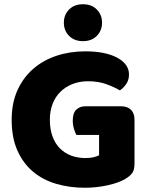

<svg xmlns="http://www.w3.org/2000/svg" viewBox="-20 -867 704 905"><path d="M614 -97Q614 -66 603 -51Q592 -36 568 -22Q554 -14 533 -6.5Q512 1 487 6.5Q462 12 434.5 15Q407 18 380 18Q308 18 245 -0.5Q182 -19 135.5 -58Q89 -97 62 -157.5Q35 -218 35 -302Q35 -381 62 -441Q89 -501 136 -542Q183 -583 246 -604Q309 -625 382 -625Q477 -625 532.5 -595Q588 -565 588 -516Q588 -490 575 -471Q562 -452 545 -441Q520 -456 482 -470Q444 -484 395 -484Q355 -484 322 -471Q289 -458 265 -434.5Q241 -411 228 -377.5Q215 -344 215 -303Q215 -258 227.5 -224Q240 -190 262.5 -167.5Q285 -145 315.5 -133.5Q346 -122 383 -122Q405 -122 421.5 -126Q438 -130 447 -135V-231H340Q334 -242 328.5 -260Q323 -278 323 -298Q323 -334 339.5 -350Q356 -366 382 -366H551Q581 -366 597.5 -349.5Q614 -333 614 -303ZM371 -673Q330 -673 305.5 -698Q281 -723 281 -760Q281 -797 305.5 -822Q330 -847 371 -847Q412 -847 436.5 -822Q461 -797 461 -760Q461 -723 436.5 -698Q412 -673 371 -673Z"/></svg>

Font: Baloo 2 Latin ExtraBold
Style: Regular
Weight: 400
Designer: Sarang Kulkarni and Ek Type
Foundry: Ek Type
Version: Version 1.001